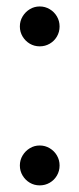

<svg xmlns="http://www.w3.org/2000/svg" viewBox="-20 -550 238 580"><path d="M100 -410Q83.5 -410 70 -418Q56.5 -426 48.2 -439.8Q40 -453.5 40 -470Q40 -486.5 48.2 -500.2Q56.5 -514 70 -522.2Q83.5 -530.5 100 -530.5Q116.5 -530.5 130.2 -522.2Q144 -514 152 -500.2Q160 -486.5 160 -470Q160 -453.5 152 -439.8Q144 -426 130.2 -418Q116.5 -410 100 -410ZM100 10Q83.5 10 70 2Q56.5 -6 48.2 -19.8Q40 -33.5 40 -50Q40 -66.5 48.2 -80.2Q56.5 -94 70 -102.2Q83.5 -110.5 100 -110.5Q116.5 -110.5 130.2 -102.2Q144 -94 152 -80.2Q160 -66.5 160 -50Q160 -33.5 152 -19.8Q144 -6 130.2 2Q116.5 10 100 10Z"/></svg>

Font: Bodoni Moda 11pt
Style: Regular
Weight: 400
Version: Version 2.004